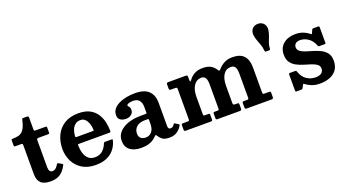

<svg xmlns="http://www.w3.org/2000/svg" viewBox="-58 -1340 3475 1933"><g transform="rotate(-20 1680.0 -373.0)"><path d="M406.5 -95Q392 -67 371 -41.8Q350 -16.5 317 -1Q284 14.5 233.5 14.5Q162.5 14.5 130.2 -17.5Q98 -49.5 98 -111V-422Q98 -431.5 95.2 -435.8Q92.5 -440 83 -440H21Q11.5 -440 8.2 -443Q5 -446 5 -455.5V-504Q5 -514.5 8 -517.2Q11 -520 21.5 -520Q59 -520 88.2 -528.5Q117.5 -537 139 -567.2Q160.5 -597.5 175 -663.5Q177 -673.5 179 -676.8Q181 -680 194 -680H233Q248 -680 248 -664.5V-538Q248 -526.5 251.5 -523.2Q255 -520 266 -520H370.5Q379 -520 382 -517Q385 -514 385 -505V-452.5Q385 -444.5 381.5 -442.2Q378 -440 370 -440H266.5Q248 -440 248 -423.5V-130.5Q248 -76 288 -76Q322 -76 348.5 -123Q353 -130.5 356.2 -132.5Q359.5 -134.5 368.5 -130.5L397 -114.5Q405 -110 407.8 -106.2Q410.5 -102.5 406.5 -95Z M454.5 -250Q454.5 -330 485 -394.5Q515.5 -459 576 -497Q636.5 -535 727 -535Q802.5 -535 850.2 -508.5Q898 -482 924 -440Q950 -398 960 -350.2Q970 -302.5 970 -260.5Q970 -249.5 966.8 -246.5Q963.5 -243.5 952.5 -243.5H630.5Q621 -243.5 618.5 -240.8Q616 -238 616.5 -229Q617.5 -183.5 629.5 -145.2Q641.5 -107 667.5 -84Q693.5 -61 737 -61Q785 -61 816.5 -87.5Q848 -114 867 -161Q869.5 -166.5 872 -169.8Q874.5 -173 883 -173H950.5Q959.5 -173 961.8 -170.5Q964 -168 962.5 -161.5Q940.5 -75.5 877.8 -30.2Q815 15 720 15Q632 15 573 -22Q514 -59 484.2 -119.5Q454.5 -180 454.5 -250ZM632 -316.5H801.5Q811.5 -316.5 813.5 -318Q815.5 -319.5 815.5 -327.5Q814.5 -357.5 804.8 -389Q795 -420.5 775.2 -442Q755.5 -463.5 724 -463.5Q689 -463.5 666.2 -444.5Q643.5 -425.5 632 -395.5Q620.5 -365.5 618.5 -332Q618 -323 619.5 -319.8Q621 -316.5 632 -316.5Z M1043.5 -123Q1043.5 -201 1117.2 -248.8Q1191 -296.5 1320 -296.5H1361.5Q1370 -296.5 1372.2 -298.5Q1374.5 -300.5 1374.5 -309.5V-367Q1374.5 -411.5 1353.8 -437.8Q1333 -464 1286.5 -464Q1260.5 -464 1240.2 -456.8Q1220 -449.5 1220 -439.5Q1220 -432 1225.5 -427.8Q1231 -423.5 1236.8 -415Q1242.5 -406.5 1242.5 -385.5Q1242.5 -354.5 1219 -336Q1195.5 -317.5 1162.5 -317.5Q1128 -317.5 1103.2 -333.2Q1078.5 -349 1078.5 -385.5Q1078.5 -423 1100.2 -450.2Q1122 -477.5 1158.2 -495.2Q1194.5 -513 1239 -521.5Q1283.5 -530 1329 -530Q1434 -530 1479.2 -483.5Q1524.5 -437 1524.5 -359.5V-103.5Q1524.5 -88.5 1532.2 -81.5Q1540 -74.5 1550.5 -74.5Q1561 -74.5 1571.8 -80Q1582.5 -85.5 1593.5 -104Q1598.5 -112.5 1605 -107.5L1642.5 -84.5Q1649 -80.5 1645.5 -72.5Q1628 -39 1594.2 -14.5Q1560.5 10 1511.5 10H1511Q1456 10 1432.5 -9.2Q1409 -28.5 1396.5 -50.5Q1389.5 -61.5 1384.8 -62Q1380 -62.5 1372.5 -53.5Q1360.5 -40 1340.2 -25.2Q1320 -10.5 1288 -0.2Q1256 10 1208.5 10Q1132 10 1087.8 -24Q1043.5 -58 1043.5 -123ZM1213 -140.5Q1213 -105.5 1233.2 -89.2Q1253.5 -73 1283.5 -73Q1325 -73 1349.8 -102.5Q1374.5 -132 1374.5 -191V-230Q1374.5 -240 1364.5 -240H1336.5Q1275.5 -240 1244.2 -211.8Q1213 -183.5 1213 -140.5Z M1667.5 -17V-63.5Q1667.5 -72 1670 -76Q1672.5 -80 1682 -80H1734Q1746 -80 1749.2 -83.8Q1752.5 -87.5 1752.5 -99.5V-420.5Q1752.5 -434 1747.8 -437Q1743 -440 1730 -440H1691Q1677.5 -440 1672.5 -442.8Q1667.5 -445.5 1667.5 -459V-497.5Q1667.5 -511.5 1671.5 -515.8Q1675.5 -520 1689 -520H1870.5Q1882 -520 1887.2 -517.2Q1892.5 -514.5 1892.5 -502.5V-478.5Q1892.5 -449.5 1897.2 -449.5Q1902 -449.5 1913 -464.5Q1934.5 -495 1970.5 -515Q2006.5 -535 2058.5 -535Q2112.5 -535 2144.2 -516.8Q2176 -498.5 2195 -467Q2204.5 -451 2211 -453Q2217.5 -455 2227 -466.5Q2252.5 -495.5 2288.5 -515.2Q2324.5 -535 2376.5 -535Q2460.5 -535 2499.5 -492.2Q2538.5 -449.5 2538.5 -369V-100.5Q2538.5 -87 2542.2 -83.5Q2546 -80 2560 -80H2607Q2617 -80 2620.5 -76.5Q2624 -73 2624 -62.5V-25Q2624 -9.5 2620.2 -4.8Q2616.5 0 2601 0H2344.5Q2329.5 0 2324.5 -3.5Q2319.5 -7 2319.5 -22V-58.5Q2319.5 -70 2322.2 -75Q2325 -80 2336 -80H2369Q2381.5 -80 2385 -83.5Q2388.5 -87 2388.5 -99.5V-355.5Q2388.5 -403.5 2374.8 -425.8Q2361 -448 2328.5 -448Q2277.5 -448 2249 -404.2Q2220.5 -360.5 2220.5 -283V-100Q2220.5 -80 2239 -80H2264Q2274 -80 2278.8 -77.8Q2283.5 -75.5 2283.5 -65V-21.5Q2283.5 -8 2279.2 -4Q2275 0 2261 0H2027Q2015 0 2011.5 -3.5Q2008 -7 2008 -19.5V-60Q2008 -72.5 2011.2 -76.2Q2014.5 -80 2027 -80H2052.5Q2065 -80 2067.8 -84Q2070.5 -88 2070.5 -100V-355.5Q2070.5 -403.5 2056.8 -425.8Q2043 -448 2010.5 -448Q1963 -448 1932.8 -404.2Q1902.5 -360.5 1902.5 -283V-101.5Q1902.5 -87.5 1905 -83.8Q1907.5 -80 1921.5 -80H1955Q1965.5 -80 1968.5 -76.8Q1971.5 -73.5 1971.5 -63V-19Q1971.5 -9.5 1968.8 -4.8Q1966 0 1956 0H1686.5Q1676 0 1671.8 -2.8Q1667.5 -5.5 1667.5 -17Z M2813 -666.5Q2808 -633.5 2796.5 -605Q2785 -576.5 2774.8 -547.8Q2764.5 -519 2763 -485Q2762.5 -476.5 2760 -474.8Q2757.5 -473 2749.5 -473H2717.5Q2709 -473 2706.8 -477Q2704.5 -481 2704 -488.5Q2701.5 -521.5 2691.8 -549.8Q2682 -578 2671 -606Q2660 -634 2655 -666.5Q2654.5 -672 2654.2 -676Q2654 -680 2654 -684.5Q2654 -719.5 2676.5 -741.2Q2699 -763 2734 -763Q2769 -763 2791.5 -741.2Q2814 -719.5 2814 -684.5Q2814 -680 2814 -676Q2814 -672 2813 -666.5Z M3223.5 -355.5Q3202.5 -409.5 3161.5 -436.5Q3120.5 -463.5 3077 -463.5Q3045 -463.5 3028.2 -448.5Q3011.5 -433.5 3011.5 -411Q3011.5 -382.5 3034.2 -365.5Q3057 -348.5 3093 -337.2Q3129 -326 3169.2 -314Q3209.5 -302 3245.2 -283.8Q3281 -265.5 3303.8 -234.8Q3326.5 -204 3326.5 -154.5Q3326.5 -95 3299 -57Q3271.5 -19 3224.8 -1Q3178 17 3119.5 17Q3069.5 17 3031.8 2Q2994 -13 2969.5 -32.5Q2963 -38 2958.8 -37.8Q2954.5 -37.5 2951 -29.5L2937.5 -2Q2934.5 4 2930.8 7Q2927 10 2917.5 10H2869.5Q2861 10 2858.8 6.8Q2856.5 3.5 2856.5 -5V-172Q2856.5 -181 2858.8 -184.5Q2861 -188 2869.5 -188H2922.5Q2933 -188 2935.8 -185Q2938.5 -182 2941.5 -174.5Q2960 -116.5 3002.5 -87Q3045 -57.5 3099.5 -57.5Q3141 -57.5 3162.2 -74.5Q3183.5 -91.5 3183.5 -120.5Q3183.5 -150 3161 -166.8Q3138.5 -183.5 3103.2 -194.8Q3068 -206 3028.5 -217.8Q2989 -229.5 2953.8 -248Q2918.5 -266.5 2896 -297.8Q2873.5 -329 2873.5 -380Q2873.5 -454.5 2923.8 -495.8Q2974 -537 3051 -537Q3102 -537 3139.2 -521.2Q3176.5 -505.5 3198 -486.5Q3205.5 -480 3208.5 -479.2Q3211.5 -478.5 3216 -489.5L3228.5 -519Q3231.5 -525.5 3235 -527.8Q3238.5 -530 3249 -530H3296Q3308.5 -530 3308.5 -516.5V-354Q3308.5 -346 3306.2 -343Q3304 -340 3295.5 -340H3242.5Q3231 -340 3228.5 -343.8Q3226 -347.5 3223.5 -355.5Z"/></g></svg>

Font: Besley
Style: Bold
Weight: 700
Designer: Owen Earl
Foundry: indestructible type*
Version: Version 2.001; ttfautohint (v1.8.3)